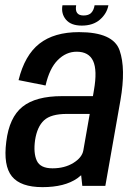

<svg xmlns="http://www.w3.org/2000/svg" viewBox="-20 -726 527 750"><path d="M301.5 0 297 -41.5Q290 -35.5 282 -29.5Q232.5 5 146 5Q60.5 5 26.5 -37Q-7.5 -79 4.5 -172.5Q16 -267.5 67.8 -309Q119.5 -350.5 222.5 -350.5H343L347 -374Q360.5 -451.5 343.8 -487.8Q327 -524 279.5 -524Q238 -524 205.5 -491.2Q173 -458.5 158 -392L52.5 -413Q76.5 -510.5 134 -555.5Q191.5 -600.5 288.5 -600.5Q422.5 -600.5 447.2 -529.2Q472 -458 450.5 -334.5L391.5 0ZM305.5 -138.5 330.5 -281H241Q179 -281 152 -256Q125 -231 117 -178.5Q110 -128 123.8 -98.2Q137.5 -68.5 185 -68.5Q232.5 -68.5 266.5 -89.5Q300.5 -110.5 305.5 -138.5ZM299.5 -626Q257 -626 237.5 -649.5Q218 -673 224 -705.5H277.5Q270.5 -665.5 306.5 -665.5Q326.5 -665.5 336.5 -676Q346.5 -686.5 349.5 -705.5H403.5Q397.5 -673 370.5 -649.5Q343.5 -626 299.5 -626Z"/></svg>

Font: Anybody Medium
Style: Italic
Weight: 500
Italic angle: -10°
Designer: Tyler Finck
Foundry: Etcetera Type Company
Version: Version 1.010; ttfautohint (v1.8.3) -l 8 -r 50 -G 200 -x 14 